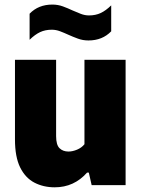

<svg xmlns="http://www.w3.org/2000/svg" viewBox="-20 -810 618 840"><path d="M219.5 9.5Q170 9.5 130.5 -11Q91 -31.5 68.2 -77.5Q45.5 -123.5 45.5 -200V-548.5H225.5V-214.5Q225.5 -176 240.5 -161.5Q255.5 -147 279.5 -147Q297 -147 317 -155.2Q337 -163.5 349.5 -179V-548.5H529.5V0H381L368.5 -55H361Q304 9.5 219.5 9.5ZM367 -633Q342.5 -633 320.8 -641Q299 -649 279 -658Q260.5 -666.5 242.8 -673.2Q225 -680 206.5 -680Q178 -680 155.5 -669.5Q133 -659 109.5 -636V-750Q148 -790 209 -790Q233.5 -790 255.2 -782Q277 -774 297 -764.5Q315.5 -756.5 333.2 -749.5Q351 -742.5 369.5 -742.5Q398 -742.5 420.5 -753Q443 -763.5 466.5 -786.5V-673Q428 -633 367 -633Z"/></svg>

Font: Encode Sans SmCnd XBd
Style: Regular
Weight: 800
Width: 4
Designer: Multiple Designers
Foundry: Impallari Type
Version: Version 3.002; ttfautohint (v1.8.3) -l 8 -r 50 -G 200 -x 14 